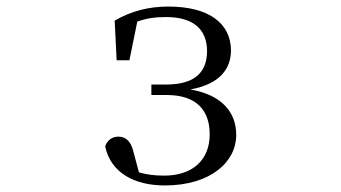

<svg xmlns="http://www.w3.org/2000/svg" viewBox="-20 -551 1040 586"><path d="M483 15C623 15 701 -57 701 -139C701 -208 658 -261 561 -278C650 -294 685 -340 685 -398C684 -481 616 -531 494 -531C433 -531 380 -517 330 -488L336 -367H375L399 -485C426 -495 454 -499 486 -499C569 -499 611 -463 612 -396C612 -329 573 -293 487 -293H442V-261H489C583 -261 620 -211 620 -141C620 -62 567 -15 481 -15C452 -15 428 -18 404 -25L387 -89C379 -121 363 -134 341 -134C324 -134 307 -124 301 -104C318 -25 388 15 483 15Z"/></svg>

Font: Harano Aji Mincho K1
Style: Regular
Weight: 400
Foundry: Masamichi Hosoda
Version: HaranoAjiMinchoK1-Regular version 20230610;ttx 4.39.4